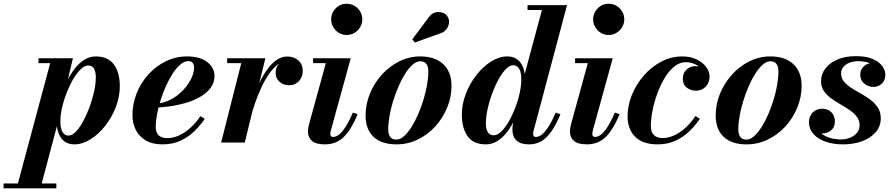

<svg xmlns="http://www.w3.org/2000/svg" viewBox="-136 -778 4877 1048"><path d="M-45.5 250 138 -433.5H74V-460H262L221.5 -289L197.5 -205.5L192 -154.5L84.5 250ZM-116.5 250V223.5H171.5V250ZM238 -38Q257.5 -38 278.2 -59.5Q299 -81 318.2 -116.5Q337.5 -152 353 -194.2Q368.5 -236.5 377.8 -279.2Q387 -322 387 -357.5Q387 -386 377.2 -403.2Q367.5 -420.5 346 -420.5Q326 -420.5 305 -400.5Q284 -380.5 264.2 -347.2Q244.5 -314 228.5 -273.5Q212.5 -233 203 -191.5Q193.5 -150 193.5 -114Q193.5 -78.5 205 -58.2Q216.5 -38 238 -38ZM269.5 10Q238.5 10 217 -5.2Q195.5 -20.5 184.2 -49.2Q173 -78 173 -117.5Q173 -142.5 179.2 -178Q185.5 -213.5 197.8 -253.2Q210 -293 228.2 -331.5Q246.5 -370 270.2 -401.2Q294 -432.5 323.2 -451.2Q352.5 -470 386.5 -470Q454 -470 486 -425.5Q518 -381 518 -307.5Q518 -250 496.2 -193.8Q474.5 -137.5 438.5 -91.5Q402.5 -45.5 358.2 -17.8Q314 10 269.5 10Z M750.5 10Q696 10 659.8 -11.2Q623.5 -32.5 605.2 -68.8Q587 -105 587 -150Q587 -211.5 610 -269Q633 -326.5 674 -371.8Q715 -417 769 -443.5Q823 -470 885 -470Q956 -470 995.5 -439Q1035 -408 1035 -363Q1035 -326.5 1012.2 -296.5Q989.5 -266.5 947.2 -244Q905 -221.5 846.5 -208Q788 -194.5 716 -190.5V-212Q750.5 -214.5 782 -228.2Q813.5 -242 839.2 -263.5Q865 -285 884 -310.5Q903 -336 913.2 -361.5Q923.5 -387 923.5 -408.5Q923.5 -423.5 916.5 -434Q909.5 -444.5 892.5 -444.5Q871 -444.5 849.2 -426.5Q827.5 -408.5 807.5 -378Q787.5 -347.5 770.5 -309.8Q753.5 -272 740.8 -231.8Q728 -191.5 721 -153.8Q714 -116 714 -86.5Q714 -52 731.8 -38Q749.5 -24 777 -24Q809 -24 841.8 -39Q874.5 -54 904.5 -81.2Q934.5 -108.5 958 -144.5L981.5 -129.5Q958 -94 925.5 -62.2Q893 -30.5 849.8 -10.2Q806.5 10 750.5 10Z M1071 0 1181 -433.5H1104V-460H1312.5L1200 0ZM1218 -139Q1227.5 -181 1242 -227Q1256.5 -273 1275.8 -316Q1295 -359 1319 -393.8Q1343 -428.5 1371.2 -449Q1399.5 -469.5 1431.5 -469.5Q1469 -469.5 1492.8 -448Q1516.5 -426.5 1516.5 -391Q1516.5 -357.5 1495.5 -335Q1474.5 -312.5 1441.5 -312.5Q1411 -312.5 1389.8 -331.5Q1368.5 -350.5 1368.5 -381Q1368.5 -412.5 1389.2 -432.2Q1410 -452 1443 -452Q1475 -452 1495.2 -436.5Q1515.5 -421 1515.5 -391L1489 -391.5Q1489 -416 1473.5 -430Q1458 -444 1431 -444Q1403 -444 1377.8 -424Q1352.5 -404 1330 -370.8Q1307.5 -337.5 1289 -297Q1270.5 -256.5 1256.2 -215.5Q1242 -174.5 1233.5 -139Z M1637.5 10Q1589 10 1567 -9Q1545 -28 1545 -58.5Q1545 -72 1547.2 -83Q1549.5 -94 1551.5 -102L1642.5 -433.5H1573V-460H1778.5L1669.5 -64.5Q1668.5 -60.5 1667.8 -55.8Q1667 -51 1667 -47Q1667 -40 1670.5 -35.2Q1674 -30.5 1682.5 -30.5Q1697.5 -30.5 1714 -43Q1730.5 -55.5 1749.5 -84.5Q1768.5 -113.5 1790 -163.5L1816 -154.5Q1791.5 -96 1765.5 -59.8Q1739.5 -23.5 1708.5 -6.8Q1677.5 10 1637.5 10ZM1756 -587Q1732 -587 1713 -599Q1694 -611 1682.8 -630.5Q1671.5 -650 1671.5 -672.5Q1671.5 -695.5 1682.8 -714.8Q1694 -734 1713 -745.8Q1732 -757.5 1756 -757.5Q1780 -757.5 1799.5 -745.8Q1819 -734 1830.2 -714.8Q1841.5 -695.5 1841.5 -672.5Q1841.5 -650 1830.2 -630.5Q1819 -611 1799.5 -599Q1780 -587 1756 -587Z M2028 10Q1946.5 10 1903 -31Q1859.5 -72 1859.5 -147Q1859.5 -210 1883.5 -268Q1907.5 -326 1949 -371.5Q1990.5 -417 2044.2 -443.5Q2098 -470 2157.5 -470Q2239 -470 2283.8 -427.5Q2328.5 -385 2328.5 -310Q2328.5 -248.5 2305 -191Q2281.5 -133.5 2240.2 -88.2Q2199 -43 2144.5 -16.5Q2090 10 2028 10ZM2027.5 -16Q2048 -16 2068.5 -34Q2089 -52 2108.8 -82.8Q2128.5 -113.5 2145.5 -152.2Q2162.5 -191 2175.2 -232.8Q2188 -274.5 2195 -314.8Q2202 -355 2202 -388.5Q2202 -414 2191.5 -428.8Q2181 -443.5 2157.5 -443.5Q2137.5 -443.5 2116.8 -425.5Q2096 -407.5 2076.2 -376.8Q2056.5 -346 2039.8 -307.5Q2023 -269 2010 -227Q1997 -185 1990 -144.8Q1983 -104.5 1983 -71Q1983 -45.5 1993.8 -30.8Q2004.5 -16 2027.5 -16ZM2128.5 -546 2114.5 -563.5 2202 -680.5Q2213.5 -698 2228.5 -705.5Q2243.5 -713 2258.8 -712.5Q2274 -712 2286.8 -705.8Q2299.5 -699.5 2306 -689Q2317 -673 2314.8 -653Q2312.5 -633 2299 -616.5Q2285.5 -600 2262 -594Z M2752 10Q2705.5 10 2683.2 -11Q2661 -32 2661 -69.5Q2661 -74.5 2661.2 -82.2Q2661.5 -90 2663.5 -97.5L2679 -177.5L2714 -259L2713.5 -320L2822 -723.5H2743.5V-750H2959L2776 -62Q2774 -54.5 2774 -46.5Q2774 -40 2777.5 -35.2Q2781 -30.5 2789.5 -30.5Q2804.5 -30.5 2821 -43Q2837.5 -55.5 2856.5 -84.5Q2875.5 -113.5 2897 -163.5L2923 -154.5Q2898.5 -96 2873 -59.8Q2847.5 -23.5 2818 -6.8Q2788.5 10 2752 10ZM2516.5 10Q2447.5 10 2416.2 -34.5Q2385 -79 2385 -152.5Q2385 -210 2406.8 -266.2Q2428.5 -322.5 2464.5 -368.5Q2500.5 -414.5 2544.5 -442.2Q2588.5 -470 2633.5 -470Q2664.5 -470 2686 -454.8Q2707.5 -439.5 2718.8 -411Q2730 -382.5 2730 -342.5Q2730 -317.5 2723.8 -282Q2717.5 -246.5 2705.2 -206.8Q2693 -167 2674.8 -128.5Q2656.5 -90 2632.8 -58.8Q2609 -27.5 2580 -8.8Q2551 10 2516.5 10ZM2559 -39.5Q2578.5 -39.5 2599.5 -59.5Q2620.5 -79.5 2640 -112.8Q2659.5 -146 2675.2 -186.5Q2691 -227 2700.2 -268.5Q2709.5 -310 2709.5 -346Q2709.5 -370 2704.5 -386.8Q2699.5 -403.5 2689.5 -412.8Q2679.5 -422 2665 -422Q2645.5 -422 2624.8 -400.5Q2604 -379 2584.5 -343.5Q2565 -308 2549.5 -265.8Q2534 -223.5 2525 -181Q2516 -138.5 2516 -103.5Q2516 -73.5 2526.8 -56.5Q2537.5 -39.5 2559 -39.5Z M3067.5 10Q3019 10 2997 -9Q2975 -28 2975 -58.5Q2975 -72 2977.2 -83Q2979.5 -94 2981.5 -102L3072.5 -433.5H3003V-460H3208.5L3099.5 -64.5Q3098.5 -60.5 3097.8 -55.8Q3097 -51 3097 -47Q3097 -40 3100.5 -35.2Q3104 -30.5 3112.5 -30.5Q3127.5 -30.5 3144 -43Q3160.5 -55.5 3179.5 -84.5Q3198.5 -113.5 3220 -163.5L3246 -154.5Q3221.5 -96 3195.5 -59.8Q3169.5 -23.5 3138.5 -6.8Q3107.5 10 3067.5 10ZM3186 -587Q3162 -587 3143 -599Q3124 -611 3112.8 -630.5Q3101.5 -650 3101.5 -672.5Q3101.5 -695.5 3112.8 -714.8Q3124 -734 3143 -745.8Q3162 -757.5 3186 -757.5Q3210 -757.5 3229.5 -745.8Q3249 -734 3260.2 -714.8Q3271.5 -695.5 3271.5 -672.5Q3271.5 -650 3260.2 -630.5Q3249 -611 3229.5 -599Q3210 -587 3186 -587Z M3453 10Q3372.5 10 3331 -31.5Q3289.5 -73 3289.5 -142Q3289.5 -202 3313.2 -260.2Q3337 -318.5 3378.5 -366Q3420 -413.5 3473.8 -441.8Q3527.5 -470 3588 -470Q3633 -470 3666.5 -453.8Q3700 -437.5 3718.5 -412.2Q3737 -387 3737 -360Q3737 -326 3715.5 -304.5Q3694 -283 3663 -283Q3635 -283 3613 -299.2Q3591 -315.5 3591 -349Q3591 -379 3611.2 -398Q3631.5 -417 3659 -417Q3676.5 -417 3694.2 -411Q3712 -405 3724 -392.5Q3736 -380 3736 -360H3711.5Q3711.5 -380.5 3696.5 -398.5Q3681.5 -416.5 3657.8 -427.5Q3634 -438.5 3608 -438.5Q3573.5 -438.5 3543.8 -414.2Q3514 -390 3490.5 -350.2Q3467 -310.5 3450.5 -264Q3434 -217.5 3425.2 -171.5Q3416.5 -125.5 3416.5 -89.5Q3416.5 -56 3434 -40.2Q3451.5 -24.5 3480 -24.5Q3514.5 -24.5 3547.5 -40.8Q3580.5 -57 3609.5 -84.2Q3638.5 -111.5 3660 -145L3684 -129.5Q3660.5 -94.5 3627.8 -62.5Q3595 -30.5 3551.8 -10.2Q3508.5 10 3453 10Z M3939 10Q3857.5 10 3814 -31Q3770.5 -72 3770.5 -147Q3770.5 -210 3794.5 -268Q3818.5 -326 3860 -371.5Q3901.5 -417 3955.2 -443.5Q4009 -470 4068.5 -470Q4150 -470 4194.8 -427.5Q4239.5 -385 4239.5 -310Q4239.5 -248.5 4216 -191Q4192.5 -133.5 4151.2 -88.2Q4110 -43 4055.5 -16.5Q4001 10 3939 10ZM3938.5 -16Q3959 -16 3979.5 -34Q4000 -52 4019.8 -82.8Q4039.5 -113.5 4056.5 -152.2Q4073.5 -191 4086.2 -232.8Q4099 -274.5 4106 -314.8Q4113 -355 4113 -388.5Q4113 -414 4102.5 -428.8Q4092 -443.5 4068.5 -443.5Q4048.5 -443.5 4027.8 -425.5Q4007 -407.5 3987.2 -376.8Q3967.5 -346 3950.8 -307.5Q3934 -269 3921 -227Q3908 -185 3901 -144.8Q3894 -104.5 3894 -71Q3894 -45.5 3904.8 -30.8Q3915.5 -16 3938.5 -16Z M4465 10Q4411.5 10 4369.8 -4.8Q4328 -19.5 4303.8 -47Q4279.5 -74.5 4279.5 -111.5Q4279.5 -141.5 4299.2 -163Q4319 -184.5 4352 -184.5Q4382 -184.5 4401.5 -165.8Q4421 -147 4421 -115.5Q4421 -83 4399.8 -66.2Q4378.5 -49.5 4350.5 -49.5Q4331 -49.5 4315.2 -58Q4299.5 -66.5 4290 -80.8Q4280.5 -95 4280.5 -111.5H4317Q4317 -82.5 4335.2 -61.2Q4353.5 -40 4384.5 -28.5Q4415.5 -17 4454.5 -17Q4481 -17 4504 -26.2Q4527 -35.5 4541.5 -52.8Q4556 -70 4556 -94.5Q4556 -121 4540.8 -141Q4525.5 -161 4501.5 -177.2Q4477.5 -193.5 4450.5 -209Q4423.5 -224.5 4399.5 -242Q4375.5 -259.5 4360.5 -282Q4345.5 -304.5 4345.5 -334.5Q4345.5 -373 4369 -404Q4392.5 -435 4435.2 -453.2Q4478 -471.5 4536 -471.5Q4592.5 -471.5 4627.8 -456Q4663 -440.5 4679.8 -417.2Q4696.5 -394 4696.5 -370.5Q4696.5 -338 4676.5 -320.8Q4656.5 -303.5 4631.5 -303.5Q4603.5 -303.5 4581.5 -321.5Q4559.5 -339.5 4559.5 -371.5Q4559.5 -397 4578 -415.2Q4596.5 -433.5 4626.5 -433.5Q4652 -433.5 4673.8 -416Q4695.5 -398.5 4695.5 -370.5H4663Q4663 -388.5 4649.2 -405.5Q4635.5 -422.5 4609.8 -433.2Q4584 -444 4548.5 -444Q4521.5 -444 4500.5 -435.8Q4479.5 -427.5 4467.2 -412.5Q4455 -397.5 4455 -377Q4455 -351.5 4470.8 -332.5Q4486.5 -313.5 4511 -298Q4535.5 -282.5 4563.2 -267Q4591 -251.5 4615.5 -233Q4640 -214.5 4655.8 -190.2Q4671.5 -166 4671.5 -132Q4671.5 -89 4644.2 -57Q4617 -25 4570.2 -7.5Q4523.5 10 4465 10Z"/></svg>

Font: Bodoni Moda 9pt
Style: Bold Italic
Weight: 700
Italic angle: -13°
Designer: Owen Earl
Foundry: indestructible type
Version: Version 2.004